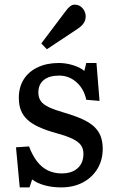

<svg xmlns="http://www.w3.org/2000/svg" viewBox="-20 -792 492 826"><path d="M64.9 14.2 48.8 -158.2 105 -162.1Q119.1 -124 139.2 -97.9Q159.2 -71.8 186 -58.8Q212.9 -45.9 245.1 -45.9Q289.1 -45.9 314 -68.4Q338.9 -90.8 338.9 -129.9Q338.9 -151.9 328.4 -167Q317.9 -182.1 292.5 -194.6Q267.1 -207 222.2 -219.2Q178.2 -231.4 147.2 -245.6Q116.2 -259.8 97.2 -277.8Q78.1 -295.9 69.6 -318.4Q61 -340.8 61 -371.1Q61 -417 82 -450.4Q103 -483.9 142.1 -502.4Q181.2 -521 232.9 -521Q263.7 -521 294.4 -511.5Q325.2 -502 342.8 -486.8L351.1 -521H395L408.2 -357.9L351.1 -362.8Q341.3 -409.7 309.1 -438.2Q276.9 -466.8 234.9 -466.8Q191.9 -466.8 168.5 -448Q145 -429.2 145 -394Q145 -373 155 -357.9Q165 -342.8 190.4 -330.8Q215.8 -318.8 259.8 -306.2Q304.7 -293 335.9 -278.6Q367.2 -264.2 386 -246.1Q404.8 -228 413.3 -205.1Q421.9 -182.1 421.9 -151.9Q421.9 -103 398.9 -65.4Q376 -27.8 335.9 -6.8Q295.9 14.2 243.2 14.2Q204.1 14.2 171.6 5.1Q139.2 -3.9 118.2 -20L106.9 14.2ZM181.6 -580.1 157.7 -605 261.7 -743.2Q272.9 -758.3 282 -765.1Q291 -772 300.8 -772Q315.9 -772 326.4 -764.4Q336.9 -756.8 342.8 -745.4Q348.6 -733.9 348.6 -721.2Q348.6 -705.1 339.8 -692.1Q331.1 -679.2 314 -668Z"/></svg>

Font: Literata
Style: Regular
Weight: 400
Designer: Latin by Veronika Burian and Jose Scaglione. Greek by Irene Vlachou. Cyrillic by Vera Evstafieva.
Foundry: TypeTogether
Version: Version 3.002